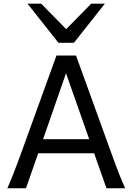

<svg xmlns="http://www.w3.org/2000/svg" viewBox="-20 -1011 721 1031"><path d="M334.5 -617.7 211.4 -263.7H459ZM19.5 0Q25.9 -14.6 32.7 -30.8Q39.6 -46.9 47.6 -67.1Q55.7 -87.4 65.4 -113.3Q75.2 -139.2 87.9 -173.3L283.2 -712.9H388.2L583.5 -173.3Q595.7 -139.2 605.5 -113.3Q615.2 -87.4 623.5 -67.1Q631.8 -46.9 638.7 -30.8Q645.5 -14.6 651.9 0H551.8L485.4 -188H185.1L119.6 0ZM201.2 -991.2 335.4 -854.5 469.7 -991.2H543L377 -781.2H293.9L127.9 -991.2Z"/></svg>

Font: Andika FrenchTight
Style: Regular
Weight: 400
Designer: Victor Gaultney, Annie Olsen, Julie Remington, Don Collingsworth, Eric Hays, Becca Hirsbrunner
Foundry: SIL International
Version: Version 5.000 ; Dig1 Dig4Opn Dig7 LnSpcTght